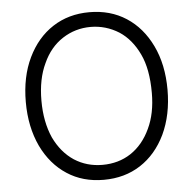

<svg xmlns="http://www.w3.org/2000/svg" viewBox="-53 -792 863 857"><g transform="rotate(-5 378.5 -363.5)"><path d="M655 -165Q614 -80 543 -34Q472 12 378 12Q284 12 214 -34Q143 -80 102 -165Q61 -252 61 -364Q61 -477 102 -562Q143 -647 214 -693Q285 -739 378 -739Q472 -739 543 -693Q614 -647 655 -562Q696 -477 696 -364Q696 -252 655 -165ZM593 -530Q560 -600 505 -636Q446 -673 378 -673Q309 -673 252 -636Q195 -599 164 -530Q131 -461 131 -364Q131 -269 163 -197Q196 -128 252 -91Q308 -55 378 -55Q450 -55 505 -91Q561 -128 593 -197Q625 -264 625 -356Q625 -463 593 -530Z"/></g></svg>

Font: Sinter Normal
Style: Regular
Weight: 350
Foundry: Adobe & rsms
Version: Version 1.000